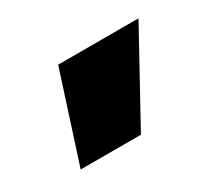

<svg xmlns="http://www.w3.org/2000/svg" viewBox="-60 -887 456 414"><g transform="rotate(-30 168.5 -680.0)"><path d="M192 -570H42L113 -790H313Z"/></g></svg>

Font: M PLUS 2 ExtraBold
Style: Regular
Weight: 800
Version: Version 1.001